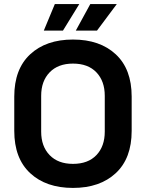

<svg xmlns="http://www.w3.org/2000/svg" viewBox="-20 -908 716 942"><path d="M50 -266V-434Q50 -569 128 -641.5Q206 -714 338 -714Q470 -714 548 -641.5Q626 -569 626 -434V-266Q626 -131 548 -58.5Q470 14 338 14Q206 14 128 -58.5Q50 -131 50 -266ZM494 -262V-438Q494 -510 453 -553Q412 -596 338 -596Q265 -596 223.5 -553Q182 -510 182 -438V-262Q182 -190 223.5 -147Q265 -104 338 -104Q412 -104 453 -147Q494 -190 494 -262ZM352 -758 423 -888H553L456 -758ZM195 -758 249 -888H369L289 -758Z"/></svg>

Font: Space 7353
Style: Regular
Weight: 400
Designer: Christine Claussen + Ruben Lyon  (Space 7353)
Version: Version 1.000;FEAKit 1.0